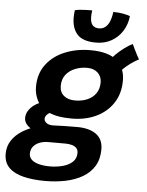

<svg xmlns="http://www.w3.org/2000/svg" viewBox="-128 -811 851 1112"><g transform="rotate(5 297.0 -255.0)"><path d="M298.5 -124Q212 -124 163.8 -147.5Q115.5 -171 96 -208.8Q76.5 -246.5 76.5 -289Q76.5 -366 117 -419.5Q157.5 -473 225 -500.5Q292.5 -528 372.5 -528Q477 -528 526 -485.2Q575 -442.5 575 -369.5Q575 -293 538.5 -237.8Q502 -182.5 439.5 -153.2Q377 -124 298.5 -124ZM176.5 249.5Q105 249.5 50.5 236.2Q-4 223 -34.2 193Q-64.5 163 -64.5 112.5Q-64.5 68.5 -42.2 34.8Q-20 1 17.5 -22.5Q55 -46 101 -59.2Q147 -72.5 194.5 -75Q225.5 -76.5 258 -77.2Q290.5 -78 334.5 -78Q405 -78 445.2 -49Q485.5 -20 485.5 38.5Q485.5 96 461 136.2Q436.5 176.5 393.5 201.5Q350.5 226.5 294.8 238Q239 249.5 176.5 249.5ZM196.5 163Q235.5 163 270.5 153.8Q305.5 144.5 327.5 124.5Q349.5 104.5 349.5 72Q349.5 53 338.8 42.5Q328 32 311 27.8Q294 23.5 275 23.5Q252 23.5 224.5 23.5Q197 23.5 173.5 23.5Q148 23.5 125.2 32.2Q102.5 41 88.8 57.8Q75 74.5 75 99.5Q75 120.5 90.5 134.8Q106 149 133.5 156Q161 163 196.5 163ZM124.5 -26.5Q73 -37.5 51.2 -58.5Q29.5 -79.5 29.5 -103.5Q29.5 -127 42.5 -147.2Q55.5 -167.5 76.5 -182Q97.5 -196.5 120 -202L196 -156Q170.5 -149 156.5 -136.5Q142.5 -124 142.5 -109.5Q142.5 -96 155.5 -85.5Q168.5 -75 194.5 -75ZM309 -230Q348 -230 379.5 -243.5Q411 -257 429.2 -283Q447.5 -309 447.5 -346.5Q447.5 -381.5 424.5 -403Q401.5 -424.5 362 -424.5Q325 -424.5 292.2 -411.2Q259.5 -398 239.2 -372Q219 -346 219 -306.5Q219 -271 243.2 -250.5Q267.5 -230 309 -230ZM545.5 -407.5 483.5 -473Q495.5 -492.5 518 -514.5Q540.5 -536.5 566.2 -555.8Q592 -575 613.5 -585Q617.5 -576 625.5 -559.5Q633.5 -543 642.2 -526.2Q651 -509.5 657 -499Q645.5 -493.5 629.8 -483.5Q614 -473.5 597.8 -460.8Q581.5 -448 567.5 -434.2Q553.5 -420.5 545.5 -407.5ZM583 -744Q577.5 -694.5 552.8 -656.2Q528 -618 489 -596.2Q450 -574.5 400.5 -574.5Q323.5 -574.5 291.2 -610.2Q259 -646 259 -708.5Q259 -718 260 -729Q261 -740 262 -750.5Q274 -754 292.5 -755.8Q311 -757.5 330 -758Q349 -758.5 362.5 -758.5Q361 -748.5 360.2 -739.2Q359.5 -730 359.5 -721.5Q359.5 -687 373 -672.5Q386.5 -658 410 -658Q431 -658 446.5 -670Q462 -682 471.5 -705Q481 -728 485 -760Q517 -760 543.5 -755Q570 -750 583 -744Z"/></g></svg>

Font: Grandstander Thin SemiBold
Style: Italic
Weight: 600
Italic angle: -15°
Version: Version 1.200